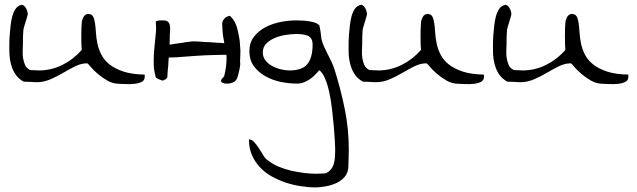

<svg xmlns="http://www.w3.org/2000/svg" viewBox="-20 -354 2699 813"><path d="M349.6 -85.9Q324.2 -85.9 299.3 -73.7Q274.4 -61.5 248 -45.9Q221.7 -30.3 193.4 -18.1Q165 -5.9 135.7 -5.9Q131.8 -5.9 124 -6.3Q116.2 -6.8 106.9 -7.3Q97.7 -7.8 89.8 -7.8Q82 -7.8 79.1 -8.8Q60.5 -19.5 49.3 -34.2Q38.1 -48.8 31.7 -65.9Q25.4 -83 22.5 -101.6Q19.5 -120.1 19.5 -138.7V-166Q19.5 -183.6 21 -204.1Q22.5 -224.6 24.9 -246.1Q27.3 -267.6 32.2 -285.6Q37.1 -303.7 45.9 -316.4Q54.7 -329.1 69.3 -333Q75.2 -335 81.1 -330.1Q86.9 -325.2 90.3 -318.8Q93.8 -312.5 95.7 -305.2Q97.7 -297.9 97.7 -294.9Q97.7 -292 94.7 -282.2Q91.8 -272.5 88.4 -261.2Q85 -250 82 -240.2Q79.1 -230.5 79.1 -228.5Q79.1 -227.5 78.6 -220.2Q78.1 -212.9 77.6 -204.1Q77.1 -195.3 77.1 -185.1Q77.1 -174.8 77.1 -168.9Q77.1 -156.2 76.2 -140.1Q75.2 -124 77.6 -108.4Q80.1 -92.8 85.9 -79.1Q91.8 -65.4 107.4 -57.6Q108.4 -57.6 113.8 -57.1Q119.1 -56.6 125.5 -56.6Q131.8 -56.6 137.2 -56.2Q142.6 -55.7 144.5 -55.7Q197.3 -55.7 244.1 -79.1Q291 -102.5 326.2 -142.6Q325.2 -148.4 324.7 -165Q324.2 -181.6 324.2 -199.7Q324.2 -217.8 324.7 -233.9Q325.2 -250 326.2 -256.8Q326.2 -262.7 328.1 -269Q330.1 -275.4 333 -281.2Q335.9 -287.1 341.3 -291Q346.7 -294.9 353.5 -294.9Q368.2 -294.9 374 -284.2Q379.9 -273.4 382.3 -255.9Q384.8 -238.3 386.2 -215.3Q387.7 -192.4 392.6 -168.9Q397.5 -145.5 409.2 -122.6Q420.9 -99.6 443.4 -81.5Q465.8 -63.5 502 -51.3Q538.1 -39.1 592.8 -38.1Q592.8 -36.1 592.8 -33.2Q592.8 -30.3 592.8 -28.3Q592.8 -13.7 580.1 -7.3Q567.4 -1 549.3 1Q531.2 2.9 513.7 2Q496.1 1 487.3 1Q458 1 434.6 -12.7Q411.1 -26.4 392.6 -42.5Q374 -58.6 362.8 -72.3Q351.6 -85.9 349.6 -85.9Z M995.1 -180.7Q992.2 -201.2 987.3 -221.7Q983.4 -242.2 974.6 -259.8Q965.8 -276.4 953.1 -287.1Q936.5 -284.2 928.7 -273.4Q919.9 -263.7 920.9 -252Q921.9 -225.6 923.8 -206.1Q926.8 -187.5 929.7 -171.9V-170.9L919.9 -171.9Q905.3 -172.9 887.7 -173.8Q870.1 -175.8 854.5 -175.8Q839.8 -176.8 827.1 -177.7Q814.5 -178.7 809.6 -178.7H793.9Q789.1 -177.7 778.3 -176.8Q767.6 -175.8 752.9 -172.9Q739.3 -170.9 723.6 -168.9L698.2 -165Q699.2 -186.5 699.2 -210Q699.2 -215.8 700.2 -225.6Q701.2 -235.4 699.2 -245.1Q698.2 -254.9 692.4 -260.7Q686.5 -267.6 671.9 -267.6H664.1H654.3Q649.4 -266.6 644.5 -265.6Q640.6 -264.6 639.6 -260.7Q641.6 -241.2 640.6 -221.7L636.7 -181.6L632.8 -141.6Q630.9 -121.1 630.9 -101.6V-82L631.8 -64.5Q632.8 -56.6 634.8 -46.9Q636.7 -38.1 639.6 -26.4Q640.6 -24.4 644.5 -22.5Q649.4 -19.5 650.4 -19.5Q653.3 -17.6 660.2 -15.6Q667 -12.7 668.9 -12.7Q670.9 -12.7 673.8 -14.6L679.7 -17.6Q683.6 -19.5 685.5 -22.5Q687.5 -25.4 688.5 -26.4Q689.5 -52.7 692.4 -76.2L694.3 -110.4L725.6 -111.3L804.7 -117.2Q844.7 -120.1 885.7 -121.1Q911.1 -122.1 938.5 -122.1L939.5 -112.3Q939.5 -95.7 937.5 -76.2Q935.5 -56.6 928.7 -29.3Q926.8 -29.3 924.8 -26.4L920.9 -21.5L917 -16.6Q916 -14.6 916 -13.7Q917 -12.7 916 -11.7Q917 -10.7 916 -10.7V-9.8Q918.9 -4.9 922.9 -2.9Q927.7 -1 933.6 0H946.3Q952.1 0 957 -2Q965.8 -3.9 972.7 -7.8Q978.5 -12.7 982.4 -19.5Q985.4 -25.4 987.3 -32.2Q989.3 -39.1 990.2 -43.9L994.1 -60.5Q995.1 -67.4 996.1 -72.3Q996.1 -76.2 997.1 -79.1V-85.9Q996.1 -92.8 997.1 -106.4Q998 -121.1 998 -139.6Q997.1 -159.2 995.1 -180.7Z M1034.2 236.3Q1045.9 236.3 1056.2 247.6Q1066.4 258.8 1076.2 273.4Q1085.9 288.1 1094.7 303.2Q1103.5 318.4 1113.3 324.2Q1133.8 340.8 1159.7 351.6Q1185.5 362.3 1212.9 368.7Q1240.2 375 1268.1 378.4Q1295.9 381.8 1322.3 381.8Q1324.2 381.8 1329.6 381.3Q1335 380.9 1340.8 380.9Q1346.7 380.9 1352.1 380.4Q1357.4 379.9 1359.4 379.9Q1374 373 1382.3 361.8Q1390.6 350.6 1394 337.4Q1397.5 324.2 1398.4 309.6Q1399.4 294.9 1399.4 280.3Q1399.4 269.5 1397.9 243.7Q1396.5 217.8 1393.6 183.1Q1390.6 148.4 1386.2 110.4Q1381.8 72.3 1374.5 38.1Q1367.2 3.9 1356.4 -21.5Q1345.7 -46.9 1332 -56.6Q1322.3 -45.9 1312.5 -35.6Q1302.7 -25.4 1290.5 -17.6Q1278.3 -9.8 1265.6 -4.9Q1252.9 0 1237.3 0Q1206.1 0 1170.9 -6.8Q1135.7 -13.7 1105.5 -30.3Q1075.2 -46.9 1055.7 -72.8Q1036.1 -98.6 1036.1 -137.7Q1036.1 -173.8 1055.7 -198.7Q1075.2 -223.6 1104 -238.8Q1132.8 -253.9 1167 -260.7Q1201.2 -267.6 1231.4 -267.6Q1241.2 -267.6 1255.4 -267.1Q1269.5 -266.6 1284.2 -264.6Q1298.8 -262.7 1311.5 -258.8Q1324.2 -254.9 1332 -247.1Q1333 -245.1 1334.5 -236.8Q1335.9 -228.5 1337.4 -218.8Q1338.9 -209 1339.8 -200.2Q1340.8 -191.4 1340.8 -190.4Q1344.7 -172.9 1352.1 -156.7Q1359.4 -140.6 1368.2 -123.5Q1377 -106.4 1384.8 -89.8Q1392.6 -73.2 1397.5 -56.6Q1423.8 27.3 1440.4 110.4Q1457 193.4 1457 281.2Q1457 285.2 1456.5 295.4Q1456.1 305.7 1456.1 316.9Q1456.1 328.1 1455.6 338.4Q1455.1 348.6 1455.1 352.5Q1454.1 377.9 1439.5 395Q1424.8 412.1 1403.8 421.4Q1382.8 430.7 1358.9 435.1Q1335 439.5 1316.4 439.5Q1285.2 439.5 1251.5 434.1Q1217.8 428.7 1186.5 418Q1155.3 407.2 1127.4 391.1Q1099.6 375 1079.1 352.5Q1058.6 330.1 1046.4 301.8Q1034.2 273.4 1034.2 236.3ZM1092.8 -131.8Q1092.8 -112.3 1104.5 -97.7Q1116.2 -83 1133.8 -73.7Q1151.4 -64.5 1170.9 -60.1Q1190.4 -55.7 1205.1 -55.7Q1260.7 -55.7 1282.2 -83.5Q1303.7 -111.3 1303.7 -165Q1303.7 -180.7 1297.9 -189.9Q1292 -199.2 1282.2 -203.1Q1272.5 -207 1259.8 -208.5Q1247.1 -210 1234.4 -210Q1216.8 -210 1192.4 -206.5Q1168 -203.1 1146 -194.3Q1124 -185.5 1108.4 -170.4Q1092.8 -155.3 1092.8 -131.8Z M1786.1 -85.9Q1760.7 -85.9 1735.8 -73.7Q1710.9 -61.5 1684.6 -45.9Q1658.2 -30.3 1629.9 -18.1Q1601.6 -5.9 1572.3 -5.9Q1568.4 -5.9 1560.5 -6.3Q1552.7 -6.8 1543.5 -7.3Q1534.2 -7.8 1526.4 -7.8Q1518.6 -7.8 1515.6 -8.8Q1497.1 -19.5 1485.8 -34.2Q1474.6 -48.8 1468.3 -65.9Q1461.9 -83 1459 -101.6Q1456.1 -120.1 1456.1 -138.7V-166Q1456.1 -183.6 1457.5 -204.1Q1459 -224.6 1461.4 -246.1Q1463.9 -267.6 1468.8 -285.6Q1473.6 -303.7 1482.4 -316.4Q1491.2 -329.1 1505.9 -333Q1511.7 -335 1517.6 -330.1Q1523.4 -325.2 1526.9 -318.8Q1530.3 -312.5 1532.2 -305.2Q1534.2 -297.9 1534.2 -294.9Q1534.2 -292 1531.2 -282.2Q1528.3 -272.5 1524.9 -261.2Q1521.5 -250 1518.6 -240.2Q1515.6 -230.5 1515.6 -228.5Q1515.6 -227.5 1515.1 -220.2Q1514.6 -212.9 1514.2 -204.1Q1513.7 -195.3 1513.7 -185.1Q1513.7 -174.8 1513.7 -168.9Q1513.7 -156.2 1512.7 -140.1Q1511.7 -124 1514.2 -108.4Q1516.6 -92.8 1522.5 -79.1Q1528.3 -65.4 1543.9 -57.6Q1544.9 -57.6 1550.3 -57.1Q1555.7 -56.6 1562 -56.6Q1568.4 -56.6 1573.7 -56.2Q1579.1 -55.7 1581.1 -55.7Q1633.8 -55.7 1680.7 -79.1Q1727.5 -102.5 1762.7 -142.6Q1761.7 -148.4 1761.2 -165Q1760.7 -181.6 1760.7 -199.7Q1760.7 -217.8 1761.2 -233.9Q1761.7 -250 1762.7 -256.8Q1762.7 -262.7 1764.6 -269Q1766.6 -275.4 1769.5 -281.2Q1772.5 -287.1 1777.8 -291Q1783.2 -294.9 1790 -294.9Q1804.7 -294.9 1810.5 -284.2Q1816.4 -273.4 1818.8 -255.9Q1821.3 -238.3 1822.8 -215.3Q1824.2 -192.4 1829.1 -168.9Q1834 -145.5 1845.7 -122.6Q1857.4 -99.6 1879.9 -81.5Q1902.3 -63.5 1938.5 -51.3Q1974.6 -39.1 2029.3 -38.1Q2029.3 -36.1 2029.3 -33.2Q2029.3 -30.3 2029.3 -28.3Q2029.3 -13.7 2016.6 -7.3Q2003.9 -1 1985.8 1Q1967.8 2.9 1950.2 2Q1932.6 1 1923.8 1Q1894.5 1 1871.1 -12.7Q1847.7 -26.4 1829.1 -42.5Q1810.5 -58.6 1799.3 -72.3Q1788.1 -85.9 1786.1 -85.9Z M2397.5 -85.9Q2372.1 -85.9 2347.2 -73.7Q2322.3 -61.5 2295.9 -45.9Q2269.5 -30.3 2241.2 -18.1Q2212.9 -5.9 2183.6 -5.9Q2179.7 -5.9 2171.9 -6.3Q2164.1 -6.8 2154.8 -7.3Q2145.5 -7.8 2137.7 -7.8Q2129.9 -7.8 2127 -8.8Q2108.4 -19.5 2097.2 -34.2Q2085.9 -48.8 2079.6 -65.9Q2073.2 -83 2070.3 -101.6Q2067.4 -120.1 2067.4 -138.7V-166Q2067.4 -183.6 2068.8 -204.1Q2070.3 -224.6 2072.8 -246.1Q2075.2 -267.6 2080.1 -285.6Q2085 -303.7 2093.8 -316.4Q2102.5 -329.1 2117.2 -333Q2123 -335 2128.9 -330.1Q2134.8 -325.2 2138.2 -318.8Q2141.6 -312.5 2143.6 -305.2Q2145.5 -297.9 2145.5 -294.9Q2145.5 -292 2142.6 -282.2Q2139.6 -272.5 2136.2 -261.2Q2132.8 -250 2129.9 -240.2Q2127 -230.5 2127 -228.5Q2127 -227.5 2126.5 -220.2Q2126 -212.9 2125.5 -204.1Q2125 -195.3 2125 -185.1Q2125 -174.8 2125 -168.9Q2125 -156.2 2124 -140.1Q2123 -124 2125.5 -108.4Q2127.9 -92.8 2133.8 -79.1Q2139.6 -65.4 2155.3 -57.6Q2156.2 -57.6 2161.6 -57.1Q2167 -56.6 2173.3 -56.6Q2179.7 -56.6 2185.1 -56.2Q2190.4 -55.7 2192.4 -55.7Q2245.1 -55.7 2292 -79.1Q2338.9 -102.5 2374 -142.6Q2373 -148.4 2372.6 -165Q2372.1 -181.6 2372.1 -199.7Q2372.1 -217.8 2372.6 -233.9Q2373 -250 2374 -256.8Q2374 -262.7 2376 -269Q2377.9 -275.4 2380.9 -281.2Q2383.8 -287.1 2389.2 -291Q2394.5 -294.9 2401.4 -294.9Q2416 -294.9 2421.9 -284.2Q2427.7 -273.4 2430.2 -255.9Q2432.6 -238.3 2434.1 -215.3Q2435.5 -192.4 2440.4 -168.9Q2445.3 -145.5 2457 -122.6Q2468.8 -99.6 2491.2 -81.5Q2513.7 -63.5 2549.8 -51.3Q2585.9 -39.1 2640.6 -38.1Q2640.6 -36.1 2640.6 -33.2Q2640.6 -30.3 2640.6 -28.3Q2640.6 -13.7 2627.9 -7.3Q2615.2 -1 2597.2 1Q2579.1 2.9 2561.5 2Q2543.9 1 2535.2 1Q2505.9 1 2482.4 -12.7Q2459 -26.4 2440.4 -42.5Q2421.9 -58.6 2410.6 -72.3Q2399.4 -85.9 2397.5 -85.9Z"/></svg>

Font: Swanky and Moo Moo Cyrillic
Style: Regular
Weight: 400
Designer: Kimberly Geswein; Denis Ignatov
Foundry: Kimberly Geswein; Denis Ignatov
Version: Version 1.003 June 27, 2018